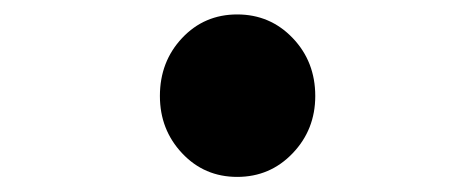

<svg xmlns="http://www.w3.org/2000/svg" viewBox="-20 -507 649 262"><path d="M198.2 -376Q198.2 -422.9 228.5 -455.1Q258.8 -487.3 303.7 -487.3Q348.6 -487.3 379.4 -455.1Q410.2 -422.9 410.2 -376Q410.2 -330.1 379.4 -297.9Q348.6 -265.6 303.7 -265.6Q258.8 -265.6 228.5 -297.9Q198.2 -330.1 198.2 -376Z"/></svg>

Font: Bpmf Zihi Sans Heavy
Style: Heavy
Weight: 900
Foundry: But Ko
Version: Version 1.320